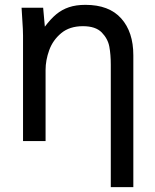

<svg xmlns="http://www.w3.org/2000/svg" viewBox="-20 -582 640 792"><path d="M72 -500.5 69 -550H158L165 -472Q189 -504 212.2 -523.2Q235.5 -542.5 264.5 -552.2Q293.5 -562 332.5 -562Q430 -562 480 -506Q530 -450 530 -354V190H437V-315Q437 -357 431 -389.5Q425 -422 399.8 -448Q374.5 -474 322 -474Q267 -474 232.5 -445.2Q198 -416.5 183 -375Q168 -333.5 168 -293.5V0H75V-435Q75 -458.5 72 -500.5Z"/></svg>

Font: JuliaMono
Style: Regular
Weight: 400
Monospace: yes
Designer: cormullion
Foundry: corm
Version: Version 0.055; ttfautohint (v1.8.4)